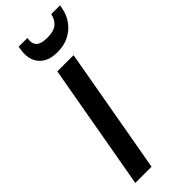

<svg xmlns="http://www.w3.org/2000/svg" viewBox="-299 -968 1003 1003"><g transform="rotate(-45 202.0 -467.0)"><path d="M26 0 150 -700H270L146 0ZM222 -770Q174 -770 143.5 -788.5Q113 -807 100.5 -840.5Q88 -874 96 -918L98 -934H163Q156 -900 172.5 -880.5Q189 -861 238 -861Q286 -861 309 -880.5Q332 -900 339 -934H404L401 -917Q393 -873 368.5 -840Q344 -807 307 -788.5Q270 -770 222 -770Z"/></g></svg>

Font: DM Sans SemiBold
Style: Italic
Weight: 600
Italic angle: -10°
Designer: Colophon Foundry, Jonny Pinhorn
Foundry: Colophon Foundry
Version: Version 4.004;gftools[0.9.30]